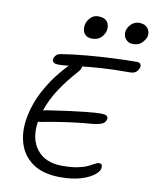

<svg xmlns="http://www.w3.org/2000/svg" viewBox="-99 -1001 868 1082"><g transform="rotate(10 335.0 -460.0)"><path d="M321 7Q223 7 163.5 -34Q104 -75 83 -145.5Q62 -216 80 -303Q95 -378 132.5 -447.5Q170 -517 214 -569Q226 -583 237.5 -596.5Q249 -610 260 -620Q244 -618 230 -617Q216 -616 202 -616Q160 -616 167 -645Q168 -653 176.5 -663Q185 -673 200 -676Q266 -687 344.5 -694Q423 -701 499 -704.5Q575 -708 634 -708Q648 -708 654 -701Q660 -694 658 -683Q654 -666 642 -654.5Q630 -643 605 -643Q509 -643 444 -638.5Q379 -634 334 -629Q336 -615 315 -592Q264 -536 223 -474Q182 -412 160 -346Q172 -350 186 -352Q236 -360 294 -367.5Q352 -375 403.5 -380.5Q455 -386 484 -386Q511 -386 519 -379Q527 -372 525 -360Q520 -338 496 -330Q472 -322 444 -320Q400 -317 347.5 -310.5Q295 -304 245.5 -296Q196 -288 162 -281Q151 -279 143 -279Q128 -179 176 -118.5Q224 -58 320 -58Q375 -58 410 -65.5Q445 -73 466.5 -83.5Q488 -94 501 -101.5Q514 -109 523 -109Q537 -109 540 -101Q543 -93 541 -81Q538 -63 511.5 -42.5Q485 -22 437.5 -7.5Q390 7 321 7ZM594 -803Q567 -803 551.5 -823Q536 -843 541 -869Q546 -892 565 -909.5Q584 -927 609 -927Q642 -927 658 -907Q674 -887 669 -861Q666 -845 647 -824Q628 -803 594 -803ZM361 -793Q331 -793 317 -813Q303 -833 309 -864Q314 -887 332 -905Q350 -923 374 -923Q413 -923 427.5 -902.5Q442 -882 437 -854Q432 -830 413 -811.5Q394 -793 361 -793Z"/></g></svg>

Font: Shantell Sans Normal
Style: Italic
Weight: 300
Italic angle: -11.31°
Designer: Stephen Nixon, Anya Danilova, Shantell Martin
Foundry: Arrow Type
Version: Version 1.008;[a672d596b]